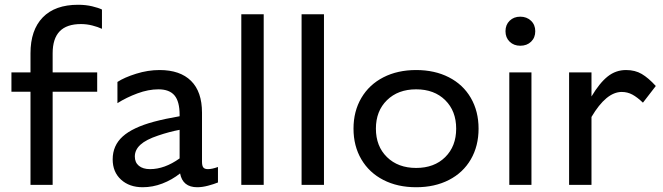

<svg xmlns="http://www.w3.org/2000/svg" viewBox="-20 -776 2782 806"><path d="M308 -756Q340 -756 367 -749.5Q394 -743 408 -736V-655Q391 -663 367.5 -669Q344 -675 320 -675Q260 -675 230.5 -644.5Q201 -614 201 -552V-472H388V-391H201V0H108V-391H28V-472H108V-552Q108 -650 159.5 -703Q211 -756 308 -756Z M736 -48Q702 -21 661.5 -5.5Q621 10 579 10Q523 10 488 -22Q453 -54 453 -107Q453 -165 495 -203Q537 -241 626 -265Q675 -278 734 -288V-294Q734 -350 712.5 -375.5Q691 -401 645 -401Q603 -401 557 -384Q511 -367 473 -343V-432Q502 -451 551.5 -466.5Q601 -482 650 -482Q736 -482 782 -436.5Q828 -391 828 -303V-97Q828 -80 833.5 -73Q839 -66 853 -66Q870 -66 895 -75V-10Q878 -3 853.5 3.5Q829 10 808 10Q747 10 736 -48ZM610 -66Q671 -66 734 -111V-231Q691 -223 644 -207Q593 -190 569.5 -168.5Q546 -147 546 -119Q546 -94 563 -80Q580 -66 610 -66Z M1087 -716V0H993V-716Z M1340 -716V0H1246V-716Z M1989 -236Q1989 -163 1956.5 -107Q1924 -51 1864.5 -20.5Q1805 10 1727 10Q1649 10 1589.5 -20.5Q1530 -51 1497 -107Q1464 -163 1464 -236Q1464 -309 1497 -365Q1530 -421 1589.5 -451.5Q1649 -482 1727 -482Q1805 -482 1864.5 -451.5Q1924 -421 1956.5 -365Q1989 -309 1989 -236ZM1895 -236Q1895 -310 1849 -355.5Q1803 -401 1727 -401Q1651 -401 1604.5 -355.5Q1558 -310 1558 -236Q1558 -162 1604.5 -116.5Q1651 -71 1727 -71Q1803 -71 1849 -116.5Q1895 -162 1895 -236Z M2164 -706Q2137 -706 2119.5 -689Q2102 -672 2102 -645Q2102 -618 2119.5 -601Q2137 -584 2164 -584Q2192 -584 2209.5 -601Q2227 -618 2227 -645Q2227 -672 2209 -689Q2191 -706 2164 -706ZM2211 0H2118V-472H2211Z M2369 0V-472H2463V-371Q2497 -428 2531 -455Q2565 -482 2608 -482Q2646 -482 2674 -465.5Q2702 -449 2733 -415L2679 -345Q2655 -368 2634.5 -379Q2614 -390 2590 -390Q2525 -390 2463 -285V0Z"/></svg>

Font: Madhuban
Style: Regular
Weight: 400
Designer: jaikishan Patel
Foundry: MagicType
Version: Version 1.000